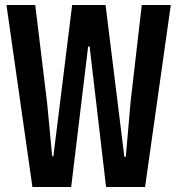

<svg xmlns="http://www.w3.org/2000/svg" viewBox="-20 -749 710 769"><path d="M109.9 0 5.9 -729H121.1L168.9 -335L189 -123H193.8L269 -729H402.8L478 -121.1H483.9L502.9 -339.8L547.9 -729H664.1L561 0H404.8L338.9 -563H333L265.1 0Z"/></svg>

Font: Lumene Sans Condensed
Style: Bold
Weight: 600
Width: 3
Designer: Deni Anggara
Version: Version 1.003;Glyphs 3.1.2 (3151)